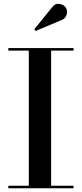

<svg xmlns="http://www.w3.org/2000/svg" viewBox="-20 -1007 438 1027"><path d="M306.5 -898.5 171 -841.5 163.5 -850.5 257 -966Q274.5 -990 298.5 -986Q322.5 -982 332 -966Q343 -949 335.8 -927.2Q328.5 -905.5 306.5 -898.5ZM24.5 -13.5H134V-736.5H24.5V-750H373.5V-736.5H253.5V-13.5H373.5V0H24.5Z"/></svg>

Font: Bodoni* 16 Medium
Style: Regular
Weight: 500
Version: Version 2.2